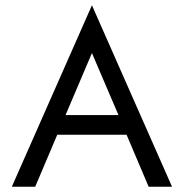

<svg xmlns="http://www.w3.org/2000/svg" viewBox="-20 -733 677 731"><path d="M158 -220H506L477 -295H186ZM330 -531 443 -267 450 -248 546 -22H635L330 -713L25 -22H114L212 -253L219 -270Z"/></svg>

Font: SpinnyJost Regular
Style: Regular
Weight: 400
Version: Version 3.710